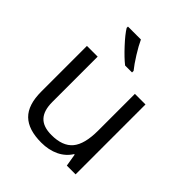

<svg xmlns="http://www.w3.org/2000/svg" viewBox="-213 -898 1039 1039"><g transform="rotate(45 307.0 -378.0)"><path d="M262 -766H163V-756Q181 -726 224.5 -679Q268 -632 301 -606H354V-618Q332 -645 304.5 -689Q277 -733 262 -766ZM80 -185Q80 -84 128 -37Q176 10 275 10Q332 10 376 -11Q420 -32 445 -72H449L461 0H528V-535H447V-254Q447 -150 408.5 -104Q370 -58 285 -58Q222 -58 192 -90Q162 -122 162 -188V-535H80Z"/></g></svg>

Font: OpenSansMMV
Style: Regular
Weight: 400
Designer: Steve Matteson
Foundry: Ascender Corporation
Version: Version 4.000